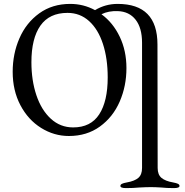

<svg xmlns="http://www.w3.org/2000/svg" viewBox="-20 -683 950 984"><path d="M900 270Q900 281 871 281Q834 281 807 278Q775 276 754 276Q729 276 693 278Q663 281 626 281Q597 281 597 270Q597 263 605 259Q613 255 630 252Q670 245 689 228.5Q708 212 708 178V-464Q708 -540 675 -582Q642 -624 584 -626Q536 -628 500 -610Q559 -567 593.5 -495Q628 -423 628 -334Q628 -242 593.5 -162.5Q559 -83 492 -34.5Q425 14 333 14Q257 14 190.5 -27.5Q124 -69 84.5 -144Q45 -219 45 -315Q45 -407 79.5 -486.5Q114 -566 181 -614.5Q248 -663 340 -663Q408 -663 467 -631Q520 -663 583 -663Q787 -663 787 -455L788 178Q788 212 807.5 228.5Q827 245 867 252Q884 255 892 259Q900 263 900 270ZM532 -286Q532 -383 507.5 -458Q483 -533 436.5 -575Q390 -617 326 -617Q233 -617 187 -551.5Q141 -486 141 -364Q141 -271 166.5 -195Q192 -119 240.5 -74.5Q289 -30 355 -30Q445 -30 488.5 -97Q532 -164 532 -286Z"/></svg>

Font: EB Garamond
Style: Regular
Weight: 400
Designer: Georg Duffner and Octavio Pardo
Foundry: Georg Duffner
Version: Version 1.000; ttfautohint (v1.6)